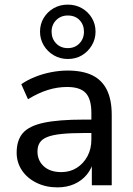

<svg xmlns="http://www.w3.org/2000/svg" viewBox="-20 -801 573 830"><path d="M228 9Q178 9 137.5 -11Q97 -31 74.5 -65Q52 -99 52 -141Q52 -195 79 -226Q106 -257 170 -270.5Q234 -284 342 -284H389V-226H344Q286 -226 247 -222Q208 -218 185 -209Q162 -200 152 -184.5Q142 -169 142 -146Q142 -107 169.5 -82Q197 -57 245 -57Q283 -57 312 -75.5Q341 -94 358 -125.5Q375 -157 375 -198V-313Q375 -372 351 -398.5Q327 -425 270 -425Q228 -425 186.5 -412Q145 -399 101 -372L72 -437Q98 -455 131.5 -468.5Q165 -482 201.5 -489Q238 -496 272 -496Q337 -496 379 -475.5Q421 -455 442 -412.5Q463 -370 463 -304V0H377V-111H386Q378 -74 356 -47Q334 -20 301.5 -5.5Q269 9 228 9ZM273 -546Q240 -546 212.5 -562Q185 -578 169 -605Q153 -632 153 -664Q153 -697 169 -723.5Q185 -750 212 -765.5Q239 -781 273 -781Q307 -781 334 -765.5Q361 -750 377 -723.5Q393 -697 393 -664Q393 -632 377 -605Q361 -578 334.5 -562Q308 -546 273 -546ZM273 -593Q304 -593 323.5 -613.5Q343 -634 343 -664Q343 -694 324 -714Q305 -734 273 -734Q243 -734 223 -714Q203 -694 203 -664Q203 -634 222.5 -613.5Q242 -593 273 -593Z"/></svg>

Font: Nunito Sans 12pt Medium
Style: Regular
Weight: 500
Designer: Vernon Adams
Foundry: Vernon Adams
Version: Version 3.101;gftools[0.9.27]